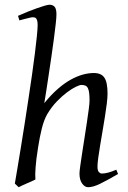

<svg xmlns="http://www.w3.org/2000/svg" viewBox="-20 -762 534 802"><path d="M473.1 -35.2Q427.7 -8.8 398.2 5.6Q368.7 20 348.1 20Q334 20 323 4.6Q312 -10.7 312 -37.1Q312 -45.9 315.2 -68.6Q318.4 -91.3 323 -121.6Q327.6 -151.9 333 -186Q338.4 -220.2 343 -251Q347.7 -281.7 350.8 -306.2Q354 -330.6 354 -341.8Q354 -360.4 352.5 -372.8Q351.1 -385.3 347.4 -393.1Q343.8 -400.9 337.2 -404.1Q330.6 -407.2 319.8 -407.2Q313.5 -407.2 297.4 -399.7Q281.2 -392.1 260.5 -376.7Q239.7 -361.3 217.5 -338.4Q195.3 -315.4 176.8 -284.2Q163.6 -260.7 154.8 -225.8Q146 -190.9 139.2 -147Q134.8 -120.1 132.3 -99.6Q129.9 -79.1 128.7 -63.2Q127.4 -47.4 127.2 -34.9Q127 -22.5 127.9 -12.2Q121.6 -8.8 112.1 -4.6Q102.5 -0.5 92.5 3.9Q82.5 8.3 73.2 12.5Q64 16.6 58.1 20L42 4.9Q46.4 -21.5 53 -60.3Q59.6 -99.1 67.1 -145.8Q74.7 -192.4 82.8 -244.1Q90.8 -295.9 98.6 -347.4Q106.4 -398.9 113.5 -448Q120.6 -497.1 125.7 -538.3Q130.9 -579.6 134 -610.6Q137.2 -641.6 137.2 -657.2Q137.2 -668.5 135.5 -675Q133.8 -681.6 131.1 -684.8Q128.4 -688 124.8 -689Q121.1 -689.9 117.2 -689.9Q112.3 -689.9 103.3 -687.7Q94.2 -685.5 84.5 -683.1Q73.2 -680.2 61 -676.8L55.2 -695.8Q75.7 -705.1 96.4 -713.4Q117.2 -721.7 135.3 -728Q153.3 -734.4 167 -738.3Q180.7 -742.2 187 -742.2Q200.7 -742.2 208.3 -733.4Q215.8 -724.6 215.8 -702.1Q215.8 -690.4 212.9 -663.3Q210 -636.2 205.3 -601.1Q200.7 -565.9 194.8 -525.9Q189 -485.8 183.3 -448.5Q177.7 -411.1 172.9 -379.9Q168 -348.6 165 -331.1Q193.4 -366.2 221.2 -390.4Q249 -414.6 275.4 -429.2Q301.8 -443.8 325.9 -450.4Q350.1 -457 372.1 -457Q402.8 -457 416 -437.7Q429.2 -418.5 429.2 -371.1Q429.2 -354 426 -328.6Q422.9 -303.2 418.2 -273.9Q413.6 -244.6 408.2 -213.4Q402.8 -182.1 398.2 -154.1Q393.6 -126 390.4 -102.8Q387.2 -79.6 387.2 -65.9Q387.2 -49.3 393.1 -43.2Q398.9 -37.1 404.8 -37.1Q418.5 -37.1 433.1 -41.3Q447.8 -45.4 465.8 -53.2Z"/></svg>

Font: Gentium Plus Phon
Style: Italic
Weight: 400
Italic angle: -8°
Designer: J. Victor Gaultney, Annie Olsen, Iska Routamaa, Becca Hirsbrunner
Foundry: SIL International
Version: Version 5.000